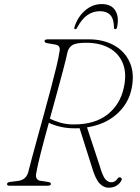

<svg xmlns="http://www.w3.org/2000/svg" viewBox="-20 -888 668 918"><path d="M560 -24.5Q553.5 -11 538 -0.8Q522.5 9.5 499 9.5Q476 9.5 456 -11Q436 -31.5 418 -93.5L360.5 -275Q351 -274.5 341.5 -274.5Q304.5 -274 271.8 -281.2Q239 -288.5 213.5 -301Q192.5 -225.5 175.8 -160.2Q159 -95 153.5 -61Q149.5 -45.5 155 -35.5Q160.5 -25.5 171 -24L207 -18.5Q223.5 -16.5 223.5 -8.5Q223.5 0 206.5 0H25.5Q13.5 0 13.5 -8Q13.5 -17.5 34.5 -19L62.5 -22.5Q81.5 -24.5 94.2 -33.2Q107 -42 114 -61Q120.5 -87.5 132.8 -133Q145 -178.5 160.5 -234.8Q176 -291 192.5 -351Q209 -411 224 -467.5Q239 -524 250 -570.2Q261 -616.5 265 -644Q270 -671 244 -675L208.5 -681Q199 -682.5 196 -685.2Q193 -688 193 -691.5Q193 -700 209.5 -700H403Q473.5 -700 525 -671.5Q576.5 -643 600.2 -590.5Q624 -538 609.5 -465.5Q595 -393 538.8 -342.8Q482.5 -292.5 396 -279L456.5 -95.5Q471 -45 484 -30.8Q497 -16.5 511.5 -16.5Q531 -16.5 541.5 -33.5Q547.5 -43 557 -39Q561 -37.5 562 -33Q563 -28.5 560 -24.5ZM303 -640Q297 -610.5 283.5 -559.5Q270 -508.5 253 -446.2Q236 -384 218.5 -321Q239 -310 268.2 -301.5Q297.5 -293 333 -293Q434 -293 494.5 -341Q555 -389 572 -469Q587 -537.5 567.2 -585.5Q547.5 -633.5 502 -658.5Q456.5 -683.5 392.5 -683.5Q346 -683.5 328 -673.5Q310 -663.5 303 -640ZM457.5 -834.5Q425 -834.5 398 -816Q371 -797.5 349 -756Q345.5 -748.5 340 -748.5Q333.5 -748.5 335.5 -757Q350.5 -806 386 -837.2Q421.5 -868.5 467 -868.5Q512.5 -868.5 531.5 -837.2Q550.5 -806 539.5 -757Q537.5 -748.5 530.5 -748.5Q525.5 -748.5 525 -756Q524.5 -797.5 507.5 -816Q490.5 -834.5 457.5 -834.5Z"/></svg>

Font: Fraunces 9pt S000 Thin
Style: Italic
Weight: 100
Italic angle: -16°
Version: Version 1.000; ttfautohint (v1.8.3)